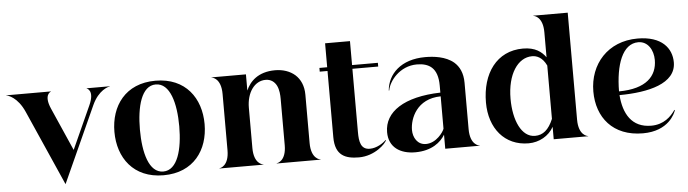

<svg xmlns="http://www.w3.org/2000/svg" viewBox="-111 -1008 4410 1230"><g transform="rotate(-5 2094.0 -393.0)"><path d="M53 -469 266.5 14 488.5 -476C530.5 -568 594 -584.5 603.5 -584.5V-586H454.5V-584.5C456 -584.5 504.5 -568 462.5 -476L337.5 -200L216 -476C175.5 -568 223 -584.5 224.5 -584.5V-586H-62V-584.5C-52.5 -584.5 10 -567 53 -469Z M897.5 12C1091.5 12 1187.5 -126 1187.5 -292C1187.5 -458 1091.5 -596 897.5 -596C703.5 -596 607.5 -458 607.5 -292C607.5 -126 703.5 12 897.5 12ZM771.5 -292C771.5 -440 805.5 -572 897.5 -572C989.5 -572 1024.5 -440 1024.5 -292C1024.5 -144 989.5 -12 897.5 -12C805.5 -12 771.5 -144 771.5 -292Z M1319 -474V-112C1319 -11 1263 -1.5 1257.5 -1.5V0H1540.5V-1.5C1535 -1.5 1479 -11 1479 -112V-371C1479 -469 1530 -540 1601 -540C1636 -540 1659 -521 1672 -495C1685 -468 1687 -435 1687 -410V-112C1687 -11 1631 -1.5 1625.5 -1.5V0H1908.5V-1.5C1903 -1.5 1847 -11 1847 -112V-423C1847 -480 1827 -523 1795 -552C1762 -581 1717 -596 1667 -596C1557 -596 1503 -538 1479 -482V-586H1257.5V-584.5C1263 -584.5 1319 -575 1319 -474Z M2161.5 -154V-562H2327.5V-586H2161.5V-740H2001.5V-586H1951.5V-562H2001.5V-136C2001.5 -18 2067.5 7 2154.5 7C2256.5 7 2329.5 -66 2336.5 -89H2333.5C2313.5 -69 2272.5 -42 2228.5 -42C2169.5 -42 2161.5 -95 2161.5 -154Z M2575.5 -554C2614.5 -554 2647.5 -545 2670.5 -524C2695.5 -501 2709.5 -463 2709.5 -406V-361C2475 -355 2347.5 -268.5 2347.5 -138C2347.5 -40 2420.5 6 2516.5 6C2623 6 2682 -44 2709.5 -90.5V0H2931V-1.5C2925.5 -1.5 2869.5 -11 2869.5 -112V-410C2869.5 -474 2847.5 -516 2815.5 -544C2763.5 -588 2686.5 -596 2632.5 -596C2475.5 -596 2390.5 -508 2381.5 -403H2384.5C2393.5 -461 2463.5 -554 2575.5 -554ZM2507.5 -138C2507.5 -211.5 2555.5 -335 2709.5 -337V-129C2703.5 -109 2656.5 -41 2589.5 -41C2534.5 -41 2507.5 -90 2507.5 -138Z M3407 -688V-527C3381 -563 3341 -596 3261 -596C3091 -596 2995 -458 2995 -272C2995 -106 3091 12 3245 12C3313 12 3376 -23 3407 -80V0H3628.5V-1.5C3623 -1.5 3567 -11 3567 -112V-800H3345.5V-798.5C3351 -798.5 3407 -789 3407 -688ZM3407 -474V-131C3378 -62 3341 -32 3290 -32C3203 -32 3154 -144 3154 -282C3154 -440 3223 -542 3315 -542C3344 -542 3381 -529 3407 -474Z M3980.5 12C4146.5 12 4190.5 -99 4196.5 -118L4193.5 -120C4165.5 -79 4118.5 -32 4037.5 -32C3911.5 -32 3860.5 -125 3851.5 -245C4037.5 -246 4216.5 -287 4216.5 -424C4216.5 -514 4154.5 -596 3997.5 -596C3806.5 -596 3686.5 -458 3686.5 -282C3686.5 -116 3786.5 12 3980.5 12ZM3850.5 -269C3851.5 -440 3898.5 -572 4000.5 -572C4062.5 -572 4096.5 -513 4096.5 -450C4096.5 -347 4027.5 -270 3850.5 -269Z"/></g></svg>

Font: Beautique Display Medium
Style: Bold
Weight: 900
Designer: Nhat-Quang Ngo
Version: Version 1.100;Glyphs 3.2.3 (3260)